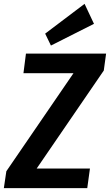

<svg xmlns="http://www.w3.org/2000/svg" viewBox="-40 -979 572 999"><path d="M-7 -88 395 -675 447 -598H82L95 -700H512L500 -612L98 -25L44 -102H428L414 0H-20ZM449 -855 225 -742 195 -804 400 -959Z"/></svg>

Font: Pathway Extreme Condensed
Style: Bold Italic
Weight: 700
Width: 3
Italic angle: -8°
Version: Version 1.001;gftools[0.9.26]